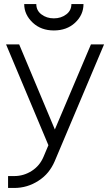

<svg xmlns="http://www.w3.org/2000/svg" viewBox="-20 -720 545 952"><path d="M10 -500 220 0 196 57Q177 102 138 127Q98 153 50 153H20V212H50Q116 212 171 176Q199 158 218.5 134Q238 110 251 80L496 -500H431L252 -78L75 -500ZM100 -700Q100 -647 143 -607Q184 -569 247 -569Q311 -569 352 -607Q394 -646 394 -700H334Q334 -668 309 -649Q283 -629 247 -629Q211 -629 185 -649Q160 -668 160 -700Z"/></svg>

Font: Unageo
Style: Light
Weight: 300
Designer: Richard Sepsi
Foundry: Richard Sepsi
Version: Version 2.000